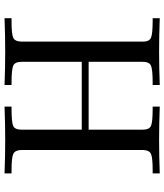

<svg xmlns="http://www.w3.org/2000/svg" viewBox="41 -764 723 845"><g transform="rotate(90 402.5 -341.5)"><path d="M60.1 0V-30.8H74.2Q128.4 -30.8 145.3 -37.8Q162.1 -44.9 163.1 -73.2V-609.9Q163.1 -636.7 146.5 -644.3Q129.9 -651.9 70.8 -651.9H60.1V-683.1Q134.3 -680.2 207 -680.2Q279.8 -680.2 354 -683.1V-651.9H345.2Q286.1 -651.9 269 -644.5Q252 -637.2 252 -606.9V-370.1H550.8V-606.9Q550.8 -636.7 534.4 -644.3Q518.1 -651.9 459 -651.9H449.2V-683.1Q522.5 -680.2 596.2 -680.2Q669.9 -680.2 743.2 -683.1V-651.9H730Q673.8 -651.9 657.5 -644.5Q641.1 -637.2 640.1 -609.9V-73.2Q641.1 -46.4 657 -38.6Q672.9 -30.8 730 -30.8H743.2V0Q669.9 -2.9 595.9 -2.9Q522 -2.9 449.2 0V-30.8H459Q519 -30.8 534.9 -38.3Q550.8 -45.9 550.8 -76.2V-339.8H252V-76.2Q252 -46.4 268.1 -38.6Q284.2 -30.8 344.2 -30.8H354V0Q279.8 -2.9 207 -2.9Q134.3 -2.9 60.1 0Z"/></g></svg>

Font: CMU Serif Upright Italic
Style: UprightItalic
Weight: 500
Version: Version 0.7.0